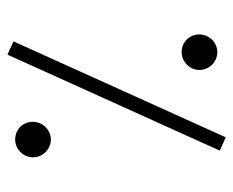

<svg xmlns="http://www.w3.org/2000/svg" viewBox="-78 -578 659 544"><g transform="rotate(90 252.0 -306.5)"><path d="M97.7 -14.6 135.3 2.4 407.2 -599.1 369.6 -616.2ZM325.7 -69.8C325.7 -41 347.2 -19.5 376 -19.5C403.3 -19.5 426.3 -42.5 426.3 -69.8C426.3 -97.7 403.3 -120.6 376 -120.6C348.6 -120.6 325.7 -97.7 325.7 -69.8ZM78.1 -541.5C78.1 -512.7 99.6 -491.2 128.4 -491.2C155.8 -491.2 178.7 -514.2 178.7 -541.5C178.7 -569.3 155.8 -592.3 128.4 -592.3C101.1 -592.3 78.1 -569.3 78.1 -541.5Z"/></g></svg>

Font: Shabnam Thin
Style: Regular
Weight: 100
Foundry: DejaVu fonts team - Redesigned by Saber Rastikerdar - Based on Vazir font
Version: Version 5.0.1